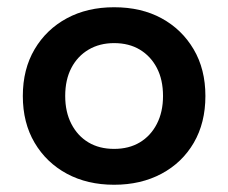

<svg xmlns="http://www.w3.org/2000/svg" viewBox="-20 -500 630 530"><path d="M295 10Q221 10 164.5 -20.5Q108 -51 75.5 -106Q43 -161 43 -235Q43 -309 75.5 -364Q108 -419 164.5 -449.5Q221 -480 295 -480Q370 -480 426 -449.5Q482 -419 514.5 -364Q547 -309 547 -235Q547 -161 515 -106Q483 -51 426 -20.5Q369 10 295 10ZM295 -89Q336 -89 366 -107Q396 -125 413 -158Q430 -191 430 -235Q430 -280 413 -312.5Q396 -345 366 -363Q336 -381 295 -381Q255 -381 224.5 -363Q194 -345 177 -312.5Q160 -280 160 -235Q160 -191 177 -158Q194 -125 224 -107Q254 -89 295 -89Z"/></svg>

Font: Gantari SemiBold
Style: Regular
Weight: 600
Designer: Anugrah Pasau
Foundry: Lafontype
Version: Version 1.000; ttfautohint (v1.8.3)